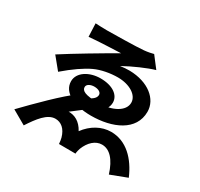

<svg xmlns="http://www.w3.org/2000/svg" viewBox="-175 -1016 1351 1299"><g transform="rotate(30 500.0 -366.0)"><path d="M229.5 -778.3 233.8 -675.3C296.4 -682 442.3 -687.3 480.3 -689C376.6 -630 195.6 -522 98.3 -459.4L173.6 -367.3C247.9 -431.1 313.6 -476.2 367 -501C417.1 -524.8 486.6 -536.9 543.9 -536.9C635.8 -536.9 707.2 -492.3 707.2 -433.3C707.2 -366.3 621.1 -320.9 514.2 -320.9C408.5 -320.9 380.6 -340.6 380.6 -368.2C380.6 -391.2 410.3 -403.2 436.5 -403.2C469.6 -403.2 491.8 -389.6 491.8 -370.1C491.8 -349.9 477.4 -329.6 426.5 -307.8C417.6 -306.8 378.9 -307.6 372.1 -306.6C283.3 -243.9 136 -94.8 44.1 0.3L153.5 63C203.1 -12.8 254.7 -83.5 317.9 -83.5C362.5 -83.5 399.3 -53.8 416.2 6.7C420.2 21.6 421.4 33.6 423.2 52.7L552.3 53.5C552.5 40.4 557.6 21.1 561.8 9.6C584.6 -48.5 627.2 -89.6 678.2 -89.6C738.4 -89.6 786.8 -38.5 818.8 63.1L946.5 14.5C895.5 -105.4 808.7 -195.2 688.8 -195.2C614.7 -195.2 543.7 -155.5 495.1 -88.9C463.2 -148.1 417.5 -170.3 370.7 -169.3C413.5 -202.6 473.1 -248.6 506.4 -269.1C513.3 -270.9 533.1 -274.1 535.6 -275.9C574.6 -299.2 599.2 -332.8 599.2 -371.7C599.2 -428.5 542.9 -472.7 445.6 -472.7C359.6 -472.7 281.4 -426.5 281.4 -356.5C281.4 -268.2 383.3 -221.1 514 -221.1C680.5 -221.1 832.9 -287 832.9 -435.1C832.9 -533.6 736.5 -613.6 589.8 -616C567.7 -616 542.1 -614.6 517.1 -610.7C586.1 -649.5 687.9 -694 743.4 -709.4L676.5 -796.5C662.2 -792.5 632.3 -786.1 604.3 -783.6C555 -778.4 350.7 -775.3 318 -775.3C289.6 -775.3 245.7 -777.3 229.5 -778.3Z"/></g></svg>

Font: Source Han Sans JP VF
Style: Regular
Weight: 250
Designer: Ryoko NISHIZUKA 西塚涼子 (kana, bopomofo & ideographs); Paul D. Hunt (Latin, Greek & Cyrillic); Sandoll Communications 산돌커뮤니
Foundry: Adobe
Version: Version 2.004;hotconv 1.0.118;makeotfexe 2.5.65603